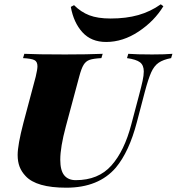

<svg xmlns="http://www.w3.org/2000/svg" viewBox="-20 -858 821 892"><path d="M518 -79Q438 14 288 14Q149 14 99 -40Q80 -60 71 -83.5Q62 -107 62 -138Q62 -185 89 -288L146 -502Q154 -536 154 -550Q154 -572 139.5 -579Q125 -586 87 -588L93 -608Q151 -605 282 -605Q387 -605 457 -608L451 -588Q414 -586 396.5 -580Q379 -574 368.5 -557Q358 -540 348 -502L286 -271Q260 -174 260 -116Q260 -66 278.5 -43.5Q297 -21 332 -21Q437 -21 497.5 -89Q558 -157 590 -280L625 -412Q637 -457 642.5 -482.5Q648 -508 648 -526Q648 -555 630.5 -568.5Q613 -582 570 -588L576 -608Q615 -605 687 -605Q747 -605 781 -608L775 -588Q738 -581 717 -566.5Q696 -552 682.5 -522Q669 -492 653 -432L616 -291Q580 -153 518 -79ZM727 -838 739 -829Q697 -760 624 -711.5Q551 -663 473 -663Q404 -663 363 -708Q322 -753 309 -826L324 -834Q356 -802 395 -787Q434 -772 494 -772Q566 -772 622.5 -788Q679 -804 727 -838Z"/></svg>

Font: Playfair Display SC Black
Style: Italic
Weight: 900
Italic angle: -14°
Designer: Claus Eggers Sørensen
Foundry: Claus Eggers Sørensen
Version: Version 1.200; ttfautohint (v1.6)